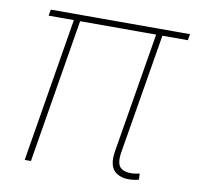

<svg xmlns="http://www.w3.org/2000/svg" viewBox="-66 -609 697 681"><g transform="rotate(10 282.5 -268.5)"><path d="M467.3 1Q418.5 9.8 392.3 -10.7Q366.2 -31.2 375 -85.4L448.7 -529.3H471.2L397.5 -85.4Q390.1 -40 410.6 -27.1Q431.2 -14.2 470.2 -22Q473.1 -22.9 472.7 -22.7Q472.2 -22.5 475.1 -22.9L476.1 -1Q474.1 -1 471.9 -0.5Q469.7 0 467.3 1ZM64.9 0 152.3 -529.3H174.8L87.4 0ZM59.6 -518.6 63.5 -541H564.9L561 -518.6Z"/></g></svg>

Font: Inter 17pt Thin
Style: Italic
Weight: 250
Italic angle: -9.3988°
Version: Version 4.001;git-66647c0bb